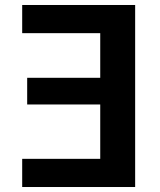

<svg xmlns="http://www.w3.org/2000/svg" viewBox="-20 -750 641 770"><path d="M382 -617H69V-730H522V0H69V-113H382V-331H89V-438H382Z"/></svg>

Font: M PLUS 1p
Style: Bold
Weight: 700
Version: Version 1.062